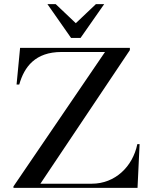

<svg xmlns="http://www.w3.org/2000/svg" viewBox="-20 -907 744 927"><path d="M346 -229ZM443 -887 346 -795 249 -887H209L323 -724H369L483 -887ZM346 -229ZM45 -7 487 -656H277C150 -656 97 -584 73 -499H60L77 -676H607V-665L175 -20H423C536 -20 621 -103 643 -211H654L644 0H45Z"/></svg>

Font: Open Baskerville 0.0.53
Style: Normal
Weight: 400
Designer: Isaac Moore, James Puckett, Rob Mientjes
Foundry: The Open Baskerville Project
Version: 0.0.53 (g939f078)